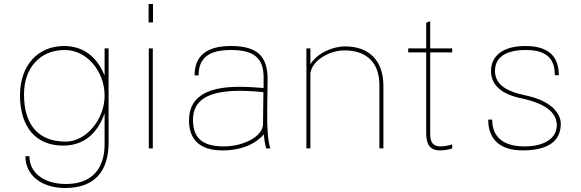

<svg xmlns="http://www.w3.org/2000/svg" viewBox="-20 -742 2904 960"><path d="M309 -34C173 -34 100 -116 100 -270C100 -404 181 -492 304 -492C417 -492 503 -382 503 -264C503 -144 410 -34 309 -34ZM80 -266C80 -107 159 -14 296 -14C394 -14 465 -69 503 -175V-21C503 107 434 178 310 178C201 178 127 123 127 39H107C107 134 187 198 306 198C456 198 523 111 523 -29V-500H503V-364C464 -461 394 -512 300 -512C169 -512 80 -414 80 -266Z M744 0V-500H724V0ZM723 -630H745V-722H723Z M1295 -120C1294 -62 1201 -10 1099 -10C992 -10 945 -52 945 -143C945 -242 1021 -288 1181 -288C1211 -288 1262 -285 1297 -281ZM925 -140C925 -47 976 10 1092 10C1188 10 1257 -22 1299 -70C1301 -42 1306 -18 1311 0H1332C1320 -31 1315 -100 1316 -182L1318 -344C1319 -462 1265 -512 1135 -512C1012 -512 953 -462 953 -365H973C973 -451 1022 -492 1135 -492C1252 -492 1300 -450 1298 -349V-302C1264 -305 1212 -308 1176 -308C1001 -308 925 -248 925 -140Z M1532 -376C1541 -441 1628 -490 1702 -490C1811 -490 1877 -431 1877 -316V0H1897V-312C1897 -441 1824 -510 1705 -510C1641 -510 1563 -474 1532 -420V-500H1512V0H1532Z M2111 -480V-74C2111 -18 2133 10 2178 10C2196 10 2224 7 2241 0V-20C2221 -14 2200 -10 2183 -10C2146 -10 2131 -29 2131 -71V-480H2241V-500H2131V-636L2111 -628V-500H2021V-480Z M2421 -144C2421 -44 2482 10 2593 10C2718 10 2784 -35 2784 -123C2784 -174 2737 -235 2621 -262L2591 -269C2490 -292 2455 -334 2455 -388C2455 -455 2509 -492 2608 -492C2716 -492 2754 -447 2754 -366H2774C2774 -456 2727 -512 2607 -512C2489 -512 2435 -458 2435 -387C2435 -332 2468 -278 2575 -253L2602 -247C2723 -218 2764 -170 2764 -116C2764 -50 2701 -10 2603 -10C2495 -10 2441 -58 2441 -144Z"/></svg>

Font: Perun Thin
Style: Regular
Weight: 100
Foundry: Copyright (c) Stefan Peev, Context Ltd, 2016
Version: Version 1.089